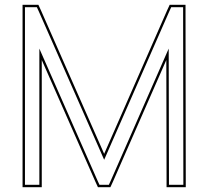

<svg xmlns="http://www.w3.org/2000/svg" viewBox="-20 -760 868 800"><path d="M154 -20V-510L377 -4L388 20H440L451 -4L673 -510L674 -20V20H754V-20L753 -700V-740H687L676 -716L414 -119L151 -716L140 -740H74V-700V-20V20H154ZM144 -557.5V10H84V-730H133.6L141.9 -711.9L414 -94.2L685.1 -711.9L693.4 -730H743L743 -700L744 -20V10H684L684 -20L682.9 -557.5L441.9 -8.1L433.6 10H394.4L386.1 -8.1Z"/></svg>

Font: Nordica Advanced
Style: RegularOL
Weight: 300
Version: Version 1.07